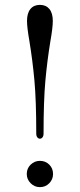

<svg xmlns="http://www.w3.org/2000/svg" viewBox="-20 -755 328 789"><path d="M129 -206Q129 -341 121.5 -423.5Q114 -506 101 -585Q91 -642 91 -669Q91 -701 105 -718Q119 -735 144 -735Q169 -735 183 -718Q197 -701 197 -669Q197 -642 187 -585Q174 -506 166.5 -423.5Q159 -341 159 -206Q159 -196 154.5 -190.5Q150 -185 144 -185Q138 -185 133.5 -190.5Q129 -196 129 -206ZM90 -40Q90 -63 106 -78.5Q122 -94 144 -94Q167 -94 182.5 -78.5Q198 -63 198 -40Q198 -18 182.5 -2Q167 14 144 14Q122 14 106 -2Q90 -18 90 -40Z"/></svg>

Font: Shippori Mincho B1
Style: Regular
Weight: 400
Designer: FONTDASU
Foundry: FONTDASU / Google Inc. / but / Adobe
Version: Version 3.110; ttfautohint (v1.8.3)